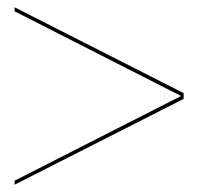

<svg xmlns="http://www.w3.org/2000/svg" viewBox="-20 -506 563 526"><path d="M20 0V-11L476 -243L20 -475V-486L483 -251V-235Z"/></svg>

Font: Anybody UltraExpanded Thin
Style: Regular
Weight: 100
Width: 9
Designer: Tyler Finck
Foundry: Etcetera Type Company
Version: Version 1.010; ttfautohint (v1.8.3) -l 8 -r 50 -G 200 -x 14 